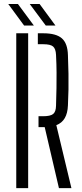

<svg xmlns="http://www.w3.org/2000/svg" viewBox="-20 -972 423 992"><path d="M284.5 0 211 -315H179V-371.5H203Q240.5 -371.5 254.8 -383.2Q269 -395 269.5 -426Q271 -476.5 271.8 -517Q272.5 -557.5 272.2 -597.8Q272 -638 269.5 -688.5Q268 -720 254.2 -731.8Q240.5 -743.5 204 -743.5H175.5V-800H204Q270 -800 299.8 -773.8Q329.5 -747.5 331 -687Q333 -635 333.8 -591.8Q334.5 -548.5 333.8 -509Q333 -469.5 331 -427.5Q328 -346.5 271 -325.5L349 0ZM64 0V-800H125.5V0ZM104.5 -840 22.5 -951.5H72.5L155 -840ZM216.5 -840 133.5 -951.5H184.5L266.5 -840Z"/></svg>

Font: Big Shoulders Stencil Text Thin Light
Style: Regular
Weight: 300
Version: Version 2.001